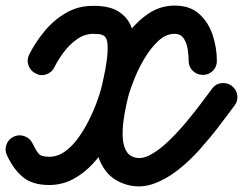

<svg xmlns="http://www.w3.org/2000/svg" viewBox="-70 -612 870 687"><path d="M34 -416Q56 -460 89 -500Q122 -540 165.5 -565.5Q209 -591 261 -591Q319 -592 352 -572Q385 -552 399 -518Q413 -484 414 -442Q415 -400 407.5 -356.5Q400 -313 391 -274Q381 -236 364 -192.5Q347 -149 321.5 -106Q296 -63 263.5 -27.5Q231 8 191.5 29Q152 50 106 50Q47 50 13 22.5Q-21 -5 -45 -56Q-54 -75 -47 -94.5Q-40 -114 -21 -123Q-2 -132 18 -124.5Q38 -117 47 -98Q58 -75 67.5 -63Q77 -51 106 -51Q135 -51 161 -69Q187 -87 208.5 -116.5Q230 -146 247 -179.5Q264 -213 275.5 -244.5Q287 -276 293 -298Q295 -308 301 -334.5Q307 -361 311.5 -392.5Q316 -424 315 -449.5Q314 -475 303 -483Q295 -489 283 -490Q271 -491 262 -491Q231 -490 204.5 -471Q178 -452 157.5 -424.5Q137 -397 125 -372Q116 -353 96 -346Q76 -339 58 -349Q39 -358 32 -377.5Q25 -397 34 -416ZM656 -344Q635 -344 620 -358.5Q605 -373 605 -394Q605 -410 602 -433Q599 -456 588 -473.5Q577 -491 555 -491Q524 -491 497 -466Q470 -441 448 -404.5Q426 -368 411.5 -331.5Q397 -295 390 -272Q387 -259 381.5 -234.5Q376 -210 372 -180.5Q368 -151 369 -123Q370 -95 380 -75Q390 -55 411 -49Q437 -41 469 -58.5Q501 -76 534 -108Q567 -140 597.5 -176.5Q628 -213 652 -245.5Q676 -278 689 -295Q701 -312 722 -314.5Q743 -317 759 -305Q776 -292 779 -271.5Q782 -251 769 -234Q746 -203 714 -161Q682 -119 644.5 -77Q607 -35 564.5 -2Q522 31 476.5 46.5Q431 62 384 49Q340 36 315 7.5Q290 -21 279.5 -59.5Q269 -98 269.5 -141Q270 -184 277 -225Q284 -266 293 -300Q305 -342 327.5 -392Q350 -442 383.5 -487.5Q417 -533 460 -562.5Q503 -592 555 -592Q610 -592 643 -562Q676 -532 691 -486.5Q706 -441 706 -394Q706 -373 691.5 -358.5Q677 -344 656 -344Z"/></svg>

Font: FRB American Cursive Guidelines Arrows Ultra
Style: Bold Italic
Weight: 1000
Italic angle: -25°
Version: Version 2.0;Modular Font Editor K font №1